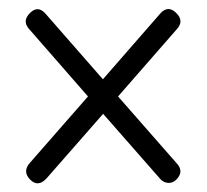

<svg xmlns="http://www.w3.org/2000/svg" viewBox="-20 -557 464 431"><path d="M47.5 -154Q29.5 -172.5 48 -192.5L177.5 -340.5L46.5 -490.5Q28.5 -509.5 47.5 -528Q65 -545.5 82 -526.5L211 -379L340.5 -527.5Q358 -546 376 -527.5Q394 -509.5 376.5 -491L245 -340.5L377 -190Q393.5 -172 376 -154Q367.5 -145.5 357 -146.5Q346.5 -147.5 340 -155L211.5 -301.5L84 -156Q65 -136 47.5 -154Z"/></svg>

Font: Fraunces 144pt S050
Style: Bold
Weight: 700
Version: Version 1.000; ttfautohint (v1.8.3)